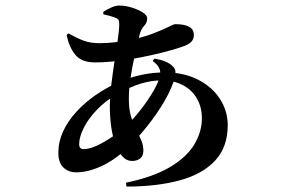

<svg xmlns="http://www.w3.org/2000/svg" viewBox="-20 -622 1040 705"><path d="M442.2 49Q543.6 27.8 604.9 -8.9Q666.2 -45.6 693.8 -92.1Q721.3 -138.7 721.3 -187Q721.3 -228.7 703.1 -260.2Q684.9 -291.6 651.8 -309.2Q618.7 -326.8 572.5 -326.8Q536.5 -326.8 498 -315.3Q459.5 -303.8 412.2 -277.5Q369.1 -253.4 337 -220.2Q304.8 -187 287.8 -153Q270.7 -118.9 270.7 -92.9Q270.7 -74.5 286.5 -74.5Q314.8 -74.5 354.7 -96.7Q394.6 -118.9 428.1 -146.2Q454.6 -168.1 482.8 -202Q510.9 -235.9 533.7 -271.8Q556.4 -307.7 565.2 -334.9Q571.6 -353.6 565.9 -368.7Q560.2 -383.9 540.5 -398.1L547 -406.8Q569.2 -403.2 586.3 -396.4Q603.5 -389.7 614.9 -378.1Q622.6 -370.4 624 -361.1Q625.4 -351.8 622.8 -340.6Q612.3 -299.8 585 -252.5Q557.6 -205.1 521.2 -159.5Q484.8 -113.8 447.5 -78.3Q401.5 -34.5 352.1 -11.8Q302.7 10.8 260.3 10.8Q230.9 10.8 212.6 -7.2Q194.2 -25.2 194.2 -60.8Q194.2 -101.5 211.7 -139.5Q229.3 -177.5 260.5 -211.6Q291.7 -245.8 332.2 -273.6Q372.7 -301.4 417.8 -321.1Q458.3 -338.2 499.8 -347.2Q541.4 -356.1 585.3 -356.1Q655.5 -356.1 707.3 -329.4Q759.2 -302.8 787.7 -258.6Q816.2 -214.4 816.2 -162.3Q816.2 -81.8 769.7 -32Q723.1 17.8 639.4 40.4Q555.8 63 444.7 63.1ZM465.6 -31Q444.4 -31 429 -48.1Q413.6 -65.3 403.2 -94.2Q392.8 -123.1 388 -158.9Q383.3 -194.6 383.3 -231.2Q383.3 -267.9 388.7 -311.1Q394 -354.4 400.5 -397.2Q407 -440 412.4 -476.1Q417.8 -512.3 417.8 -534.1Q417.8 -544.8 414.8 -549.4Q411.8 -554 402 -557.7Q394.2 -560.7 382.6 -563.8Q371 -566.9 359.8 -569.4L359 -578.3Q371.2 -586.2 387.6 -593.9Q404.1 -601.6 417.6 -601.6Q440.4 -601.6 464 -594.2Q487.6 -586.8 504.1 -576.4Q520.5 -565.9 520.5 -554.5Q520.5 -538.9 509 -526.7Q497.5 -514.5 492.2 -493Q483.1 -454.2 473.8 -413.4Q464.6 -372.5 458.8 -333.1Q453.1 -293.7 453.1 -258.7Q453.1 -220.8 461.2 -193.9Q469.2 -167.1 479.7 -146.6Q490.2 -126.1 498.3 -107.8Q506.4 -89.5 506.4 -69.2Q506.4 -49.5 494.7 -40.2Q483.1 -31 465.6 -31ZM329.1 -392.8Q279.5 -392.8 256.6 -420.7Q233.7 -448.7 224.5 -493.7L231.6 -499.6Q260.2 -482.9 286.1 -473.1Q311.9 -463.4 344.3 -463.4Q373.2 -463.4 401 -466.7Q428.8 -470 453 -474.7Q503.1 -484 539.6 -498Q576.1 -512 597.4 -522.6Q618.7 -533.3 623.5 -533.3Q691.9 -533.3 691.9 -494Q691.9 -479.3 683.6 -469.9Q675.4 -460.5 659.8 -454.3Q640.2 -446.6 607.4 -437.4Q574.7 -428.2 534.6 -419.2Q494.5 -410.2 451.2 -403.4Q421.9 -399 390.3 -395.9Q358.7 -392.8 329.1 -392.8Z"/></svg>

Font: Noto Serif SC ExtraLight
Style: Regular
Weight: 200
Designer: Ryoko NISHIZUKA 西塚涼子 (kana & ideographs); Frank Grießhammer (Latin, Greek & Cyrillic); Wenlong ZHANG 张文龙 (bopomofo); San
Foundry: Adobe
Version: Version 2.002-H1;hotconv 1.1.0;makeotfexe 2.6.0